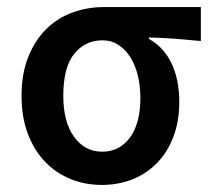

<svg xmlns="http://www.w3.org/2000/svg" viewBox="-20 -511 600 543"><path d="M268 12Q221 12 180 -4.5Q139 -21 108 -53Q77 -85 59 -132Q41 -179 41 -240Q41 -304 60.5 -351.5Q80 -399 112 -430Q144 -461 186 -476Q228 -491 273 -491H548V-395Q507 -399 474 -401.5Q441 -404 401 -405V-401Q443 -378 465 -332Q487 -286 487 -223Q487 -168 470.5 -124.5Q454 -81 424.5 -50.5Q395 -20 355 -4Q315 12 268 12ZM269 -82Q318 -82 347.5 -122Q377 -162 377 -234Q377 -267 370 -296.5Q363 -326 349 -348.5Q335 -371 315 -384Q295 -397 270 -397Q221 -397 190 -359Q159 -321 159 -240Q159 -166 189.5 -124Q220 -82 269 -82Z"/></svg>

Font: CV Source Sans Light
Style: Bold
Weight: 600
Designer: Paul D. Hunt
Foundry: Adobe Systems Incorporated
Version: Version 3.001